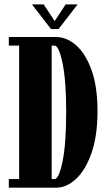

<svg xmlns="http://www.w3.org/2000/svg" viewBox="-20 -872 500 892"><path d="M21 0V-40H69V-660H21V-700H240Q290.5 -700 334.5 -660.8Q378.5 -621.5 405.8 -545Q433 -468.5 433 -355.5Q433 -241.5 405.5 -162.2Q378 -83 334 -41.5Q290 0 240 0ZM220 -40H233.5Q253.5 -40 270.5 -121.5Q287.5 -203 287.5 -355.5Q287.5 -497.5 270.5 -578.8Q253.5 -660 233.5 -660H220ZM217 -737 128.5 -851.5H183L234 -774L285 -851.5H340.5L252 -737Z"/></svg>

Font: Imbue 10pt Black
Style: Regular
Weight: 900
Designer: Tyler Finck
Foundry: Etcetera Type Company
Version: Version 1.102; ttfautohint (v1.8.3)